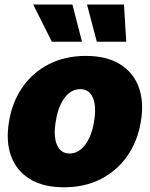

<svg xmlns="http://www.w3.org/2000/svg" viewBox="-20 -792 642 822"><path d="M253.9 9.8Q165 9.8 107.7 -25.6Q50.3 -61 27.3 -124.3Q4.4 -187.5 18.6 -271.5Q32.2 -355.5 76.2 -418.7Q120.1 -481.9 189.5 -517.3Q258.8 -552.7 347.7 -552.7Q436 -552.7 493.4 -517.3Q550.8 -481.9 574 -418.7Q597.2 -355.5 583 -271.5Q569.3 -187.5 525.1 -124.3Q481 -61 411.9 -25.6Q342.8 9.8 253.9 9.8ZM278.3 -134.8Q315.9 -134.8 344.2 -171.6Q372.6 -208.5 382.8 -272.5Q393.6 -336.9 377.7 -373.8Q361.8 -410.6 323.2 -410.2Q285.2 -410.6 257.1 -373.8Q229 -336.9 218.8 -272.5Q208 -208.5 223.9 -171.6Q239.7 -134.8 278.3 -134.8ZM202.1 -613.3 122.1 -772.5H290L331.1 -613.3ZM394.5 -613.3 352.5 -772.5H510.7L520.5 -613.3Z"/></svg>

Font: Inter Tight Black
Style: Italic
Weight: 900
Italic angle: -9.39999°
Designer: Rasmus Andersson
Foundry: rsms
Version: Version 3.004; ttfautohint (v1.8.4.7-5d5b)